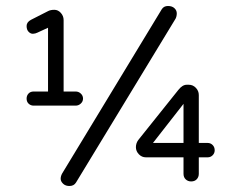

<svg xmlns="http://www.w3.org/2000/svg" viewBox="-20 -599 791 638"><path d="M669.9 -124Q679.7 -124 686.5 -117.2Q693.4 -110.4 693.4 -99.6Q693.4 -89.8 686.5 -83Q679.7 -76.2 669.9 -76.2H640.6V-21.5Q640.6 -10.7 633.8 -3.4Q627 3.9 615.2 3.9Q604.5 3.9 597.2 -2.9Q589.8 -9.8 589.8 -21.5V-76.2H464.8Q451.2 -76.2 441.4 -86.4Q431.6 -96.7 431.6 -109.9Q431.6 -123 439.5 -133.8L572.3 -299.8Q585.9 -317.4 600.6 -317.4H607.4Q621.1 -317.4 630.9 -307.1Q640.6 -296.9 640.6 -283.2V-124ZM589.8 -124V-253.9L488.3 -124ZM232.4 7.8Q225.6 18.6 211.9 19Q198.2 19.5 189.9 11.7Q181.6 3.9 181.6 -4.9Q181.6 -13.7 186.5 -22.5L517.6 -568.4Q524.4 -579.1 538.1 -579.1Q551.8 -579.1 559.6 -571.8Q567.4 -564.5 567.4 -554.7Q567.4 -544.9 563.5 -537.1ZM231.4 -294.9Q241.2 -294.9 248.5 -288.1Q255.9 -281.2 255.9 -271.5Q255.9 -261.7 248.5 -254.9Q241.2 -248 231.4 -248H91.8Q82 -248 75.2 -254.4Q68.4 -260.7 68.4 -271.5Q68.4 -281.2 74.7 -288.1Q81.1 -294.9 91.8 -294.9H139.6V-506.8L103.5 -490.2Q97.7 -487.3 89.8 -486.8Q82 -486.3 75.2 -493.2Q68.4 -500 68.4 -512.7Q68.4 -525.4 83 -533.2L140.6 -562.5Q148.4 -566.4 160.6 -566.4Q172.9 -566.4 182.1 -556.2Q191.4 -545.9 191.4 -532.2V-294.9Z"/></svg>

Font: NTR
Style: Regular
Weight: 400
Designer: Purushoth Kumar Guthula
Foundry: Silicon Andhra, USA.
Version: Version 1.0.5; ttfautohint (v1.2.25-373a) -l 7 -r 28 -G 50 -